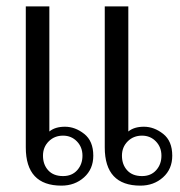

<svg xmlns="http://www.w3.org/2000/svg" viewBox="-20 -573 565 603"><path d="M61 -553H135V-160Q153 -175 184 -175Q216 -175 244.5 -152.5Q273 -130 273 -84Q273 -42 244 -16Q215 10 173 10Q61 10 61 -110ZM309 -553H383V-160Q401 -175 432 -175Q464 -175 492.5 -152.5Q521 -130 521 -84Q521 -42 492 -16Q463 10 421 10Q309 10 309 -110ZM178 -20Q206 -20 222.5 -38.5Q239 -57 239 -84Q239 -111 221.5 -129Q204 -147 178 -147Q151 -147 133 -129Q115 -111 115 -84Q115 -56 131.5 -38Q148 -20 178 -20ZM426 -20Q454 -20 470.5 -38.5Q487 -57 487 -84Q487 -111 469.5 -129Q452 -147 426 -147Q399 -147 381 -129Q363 -111 363 -84Q363 -56 379.5 -38Q396 -20 426 -20Z"/></svg>

Font: Taviraj Light
Style: Regular
Weight: 300
Designer: Katatrad Team
Foundry: CadsonDemak
Version: Version 1.001